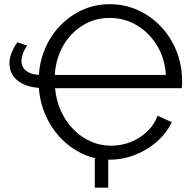

<svg xmlns="http://www.w3.org/2000/svg" viewBox="-20 -736 907 891"><path d="M419.8 135V0L482.2 -14.1V135ZM23.9 -443.3Q23.9 -464.1 33 -488.8Q42 -513.4 60.8 -540.2L106.2 -524.1Q91.9 -504.6 85.9 -486.3Q79.8 -468.1 79.8 -452.8Q79.8 -422.5 104.1 -405.4Q128.3 -388.3 171.8 -388.3H271.1V-326.8H190.9Q111 -326.8 67.5 -357.7Q23.9 -388.5 23.9 -443.3ZM489.2 -716.5Q559.5 -716.5 620.4 -688.8Q681.2 -661.2 727.4 -612Q773.6 -562.9 799.3 -498.3Q825 -433.7 825 -360.1Q825 -350.1 824.7 -340.9Q824.3 -331.7 822.9 -326.8H235.6Q240.6 -269.9 262.7 -221.1Q284.9 -172.2 320.3 -136.1Q355.7 -99.9 400.4 -79.8Q445 -59.8 495.4 -59.8Q543.5 -59.8 587.3 -77.3Q631.1 -94.9 664.1 -126.8Q697.1 -158.6 711.1 -199.2L777 -169.1Q753.3 -118.5 708.5 -79.1Q663.7 -39.7 606.8 -17.4Q549.9 5 489.2 5Q420.5 5 360.8 -23.3Q301.2 -51.6 255.9 -101.5Q210.6 -151.5 184.9 -217.3Q159.3 -283.1 159.3 -359.1Q159.3 -433.8 184.6 -499Q210 -564.2 255.3 -612.8Q300.7 -661.5 360.4 -689Q420.1 -716.5 489.2 -716.5ZM488.4 -652.8Q420.2 -652.8 364 -618.3Q307.8 -583.8 273.5 -524.2Q239.2 -464.7 234.2 -388.3H749.8Q745.2 -463.9 709.2 -523.8Q673.2 -583.7 615.8 -618.2Q558.3 -652.8 488.4 -652.8Z"/></svg>

Font: Raleway Thin
Style: Regular
Weight: 100
Designer: Matt McInerney, Pablo Impallari, Rodrigo Fuenzalida
Foundry: Matt McInerney, Pablo Impallari, Rodrigo Fuenzalida
Version: Version 4.026